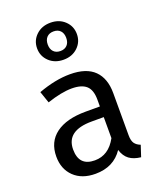

<svg xmlns="http://www.w3.org/2000/svg" viewBox="-154 -929 852 1034"><g transform="rotate(-20 272.0 -412.0)"><path d="M343 -654.5Q311 -624 261.2 -624Q211.4 -624 179.2 -654.5Q147 -685.1 147 -730Q147 -774.9 179.2 -805.4Q211.4 -835.9 261.2 -835.9Q311 -835.9 343 -805.4Q375 -774.9 375 -730Q375 -685.1 343 -654.5ZM261.2 -673.8Q285.6 -673.8 299.8 -688.7Q314 -703.6 314 -730Q314 -756.3 300 -771.2Q286.1 -786.1 261.2 -786.1Q236.3 -786.1 222.2 -771.2Q208 -756.3 208 -730Q208 -703.6 222.2 -688.7Q236.3 -673.8 261.2 -673.8ZM450.2 -123Q450.2 -90.8 461.2 -75.4Q472.2 -60.1 494.1 -51.8L473.1 12.2Q432.1 7.8 407 -10.7Q381.8 -29.3 370.1 -66.9Q316.9 12.2 212.9 12.2Q135.3 12.2 90.1 -31.5Q44.9 -75.2 44.9 -147Q44.9 -231 105.5 -275.9Q166 -320.8 276.9 -320.8H357.9V-359.9Q357.9 -415.5 331.1 -439.7Q304.2 -463.9 248 -463.9Q189.5 -463.9 106 -436L83 -502.9Q181.2 -539.1 265.1 -539.1Q358.4 -539.1 404.3 -493.7Q450.2 -448.2 450.2 -363.8ZM233.9 -57.1Q313.5 -57.1 357.9 -139.2V-259.8H289.1Q143.1 -259.8 143.1 -151.9Q143.1 -57.1 233.9 -57.1Z"/></g></svg>

Font: FiraGO
Style: Regular
Weight: 400
Designer: bBox Type
Foundry: bBox Type GmbH
Version: Version 1.001;PS 001.001;hotconv 1.0.88;makeotf.lib2.5.64775